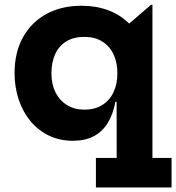

<svg xmlns="http://www.w3.org/2000/svg" viewBox="-20 -587 749 816"><path d="M627.9 84.1H709.1V209.7H387.6V84.1H475.9L475.6 -212.6L478.9 -260.4V-292.1L475.6 -359.7V-440.9L621.8 -566.6H627.9ZM326.9 -562.6Q387.7 -562.6 438.8 -543.8Q489.9 -525.1 527.7 -487.9Q565.6 -450.8 586.3 -395.2L478.9 -275.6Q478.9 -321.4 462.5 -356.2Q446 -391 414.6 -410.6Q383.2 -430.3 338.8 -430.3Q293.3 -430.3 262.1 -411.3Q230.9 -392.3 214.7 -357.3Q198.6 -322.4 198.6 -275Q198.6 -228.8 216 -194.2Q233.5 -159.6 265 -140.3Q296.6 -121 338.8 -121Q382.6 -121 414 -140.3Q445.4 -159.6 462.1 -194.4Q478.9 -229.2 478.9 -275.6L493.9 -154.4H470.5Q460.7 -101.7 438.1 -64.7Q415.5 -27.8 378.7 -8.2Q341.9 11.3 290.1 11.3Q233.2 11.3 187.4 -11Q141.6 -33.3 109.1 -72.8Q76.6 -112.3 59.3 -164.5Q41.9 -216.7 41.9 -276.3Q41.9 -363.5 77.3 -427.9Q112.8 -492.3 176.8 -527.4Q240.9 -562.6 326.9 -562.6Z"/></svg>

Font: Hepta Slab ExtraLight
Style: Regular
Weight: 200
Designer: Michael LaGattuta
Foundry: Michael LaGattuta
Version: Version 1.100